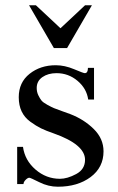

<svg xmlns="http://www.w3.org/2000/svg" viewBox="-20 -697 445 727"><path d="M184 -515 90 -677H116L209 -590L302 -677H328L234 -515ZM207 -20Q235 -20 268.5 -38Q302 -56 302 -92Q302 -150 183 -192Q154 -202 135.5 -211Q117 -220 95 -236Q73 -252 62 -275Q51 -298 51 -329Q51 -385 92 -417.5Q133 -450 191 -450Q225 -450 260.5 -435Q296 -420 301 -420Q313 -420 313 -440H336V-320H314Q308 -362 273.5 -391Q239 -420 194 -420Q162 -420 140.5 -405Q119 -390 119 -364Q119 -349 125 -336.5Q131 -324 137 -316.5Q143 -309 159.5 -300Q176 -291 184.5 -287.5Q193 -284 215.5 -276Q238 -268 246 -265Q298 -245 335 -208.5Q372 -172 372 -124Q372 -63 323 -26.5Q274 10 199 10Q163 10 129 -7Q95 -24 91 -24Q85 -24 77 -16Q69 -8 69 0H45V-141H67Q74 -90 114.5 -55Q155 -20 207 -20Z"/></svg>

Font: Judson
Style: Regular
Weight: 400
Version: Version 20110429